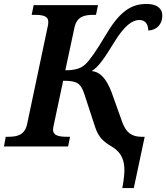

<svg xmlns="http://www.w3.org/2000/svg" viewBox="-42 -740 840 970"><path d="M576 210H634L689 -49H673C624 -49 595 -70 576 -122L522 -273C497 -339 466 -377 421 -381C454 -400 484 -443 534 -525C586 -610 626 -639 662 -639C697 -639 707 -611 707 -586C748 -587 778 -616 778 -661C778 -697 752 -720 698 -720C616 -720 559 -677 489 -558C444 -482 413 -438 391 -417C370 -396 342 -385 288 -385L334 -600C346 -657 385 -665 430 -665H443L453 -714H128L118 -665H131C173 -665 202 -660 202 -629C202 -623 201 -611 198 -601L95 -113C83 -57 44 -49 0 -49H-13L-22 0H302L312 -49H299C257 -49 226 -54 226 -85C226 -91 228 -103 231 -115L277 -332C348 -332 366 -320 385 -262L439 -97C456 -46 481 -24 522 0C598 45 593 117 576 210Z"/></svg>

Font: Noto Serif SemiBold
Style: Italic
Weight: 600
Italic angle: -12°
Designer: Monotype Design Team
Foundry: Monotype Imaging Inc.
Version: Version 2.014